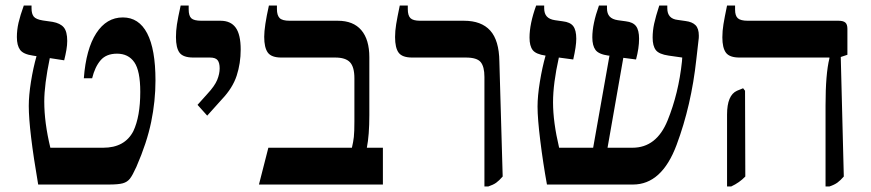

<svg xmlns="http://www.w3.org/2000/svg" viewBox="-20 -667 3147 694"><path d="M542 -376Q542 -302 526.5 -226.5Q511 -151 473 -64Q459 -33 449.5 -21Q440 -9 424 -4.5Q408 0 373 0H118Q84 -198 84 -284Q84 -322 92 -372Q100 -422 112 -464L99 -466Q64 -471 52.5 -487Q41 -503 41 -533Q41 -559 47 -585Q53 -611 66 -647H94V-637Q94 -617 102 -607Q110 -597 135 -593L170 -588Q198 -583 210.5 -568Q223 -553 223 -519Q223 -504 220 -486.5Q217 -469 212 -449L160 -457Q140 -361 140 -300Q140 -224 162 -133H353Q431 -133 462 -193Q487 -246 487 -335Q487 -411 465.5 -442Q444 -473 403 -473Q364 -473 343.5 -449Q323 -425 313 -384H283Q291 -490 328 -547Q365 -604 424 -604Q482 -604 512 -546.5Q542 -489 542 -376Z M694 -288 729 -327Q756 -356 765 -378Q774 -400 774 -420Q774 -440 766.5 -449.5Q759 -459 739 -459H679Q642 -459 629 -476.5Q616 -494 616 -533Q616 -555 619.5 -578.5Q623 -602 633 -647H662V-633Q662 -610 671.5 -601Q681 -592 708 -592H777Q814 -592 832 -567Q850 -542 850 -488Q850 -438 835.5 -393.5Q821 -349 782 -308L729 -249Z M950 -133H1252Q1257 -154 1259 -172Q1261 -190 1261 -228V-384Q1261 -425 1245 -442Q1229 -459 1192 -459H997Q961 -459 948 -477Q935 -495 935 -534Q935 -571 952 -647H981V-634Q981 -612 990.5 -602Q1000 -592 1027 -592H1201Q1257 -592 1286 -558Q1315 -524 1315 -460V-251Q1315 -178 1306 -133H1364V0H916Z M1731 -389Q1731 -426 1717.5 -442.5Q1704 -459 1664 -459H1470Q1434 -459 1421 -476.5Q1408 -494 1408 -533Q1408 -555 1412 -579.5Q1416 -604 1425 -647H1454V-634Q1454 -611 1463.5 -601.5Q1473 -592 1499 -592H1657Q1720 -592 1752 -556.5Q1784 -521 1785 -445L1797 -29Q1784 -14 1773.5 -6.5Q1763 1 1745 7H1731Z M2506 -538Q2506 -528 2505 -523L2497 -453Q2479 -286 2425.5 -143Q2372 0 2268 0H1957Q1943 -77 1933 -157.5Q1923 -238 1923 -282Q1923 -320 1931.5 -372Q1940 -424 1952 -466Q1917 -471 1905.5 -486Q1894 -501 1894 -531Q1894 -581 1918 -647H1947V-637Q1947 -618 1956.5 -607.5Q1966 -597 1986 -594L2014 -590Q2041 -587 2052 -572.5Q2063 -558 2063 -527Q2063 -500 2052 -452L2000 -459Q1979 -365 1979 -297Q1979 -226 2001 -133H2124L2183 -466H2179Q2144 -471 2132.5 -486.5Q2121 -502 2121 -532Q2121 -580 2145 -647H2174V-637Q2174 -618 2183.5 -607.5Q2193 -597 2213 -594L2242 -590Q2268 -587 2279 -572.5Q2290 -558 2290 -527Q2290 -493 2279 -452L2233 -458L2176 -133H2266Q2353 -133 2393 -231.5Q2433 -330 2445 -445L2446 -459L2397 -466Q2362 -471 2350.5 -486Q2339 -501 2339 -531Q2339 -556 2344.5 -581.5Q2350 -607 2363 -647H2392V-637Q2392 -599 2430 -595L2458 -591Q2482 -588 2494 -576Q2506 -564 2506 -538Z M2964 -286Q2964 -400 2978 -456V-459H2653Q2617 -459 2604 -476.5Q2591 -494 2591 -532Q2591 -555 2595 -579.5Q2599 -604 2608 -647H2637V-632Q2637 -610 2647 -601Q2657 -592 2683 -592H3011Q3028 -592 3035.5 -585.5Q3043 -579 3043 -563V-469L3019 -461L3030 -29Q3018 -15 3007 -7Q2996 1 2978 7H2964ZM2608 -253Q2608 -323 2644 -339L2666 -348L2673 -339L2674 -29Q2653 -7 2623 7H2608Z"/></svg>

Font: Noto Serif Hebrew SemiBold
Style: Regular
Weight: 600
Designer: Monotype Design Team
Foundry: Monotype Imaging Inc.
Version: Version 1.000